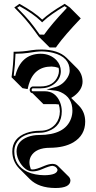

<svg xmlns="http://www.w3.org/2000/svg" viewBox="-20 -699 498 997"><path d="M189 -20Q238.8 -20 268.6 -55.2Q290.5 -82 291 -121.1Q290.5 -140.1 285.2 -156.7Q276.9 -158.2 269.5 -158.2H205.6L148.9 -214.8Q143.1 -215.8 139.2 -219.2Q134.8 -225.1 133.8 -231.9Q136.2 -247.1 148.9 -250H189Q258.8 -250 280.8 -304.7Q286.1 -318.4 286.1 -330.1Q286.1 -339.4 284.2 -346.7Q265.1 -353 247.6 -353.5Q156.2 -353.5 128.9 -258.8Q126 -248 123.5 -236.3L96.7 -241.2L40 -297.9Q49.8 -366.7 50.8 -430.2Q97.7 -430.2 145.5 -438.5Q166 -441.9 196.8 -441.9Q282.2 -440.9 325.2 -399.4L381.8 -342.8Q408.2 -314.9 408.7 -275.4Q408.7 -233.9 364.7 -200.2Q356.9 -194.3 349.6 -190.4L390.6 -149.4Q422.4 -116.2 422.4 -67.4Q422.4 3.4 360.4 40.5Q313 67.9 239.7 68.4Q166 68.4 140.6 112.8Q132.8 127.9 132.8 144.5Q133.3 162.1 140.1 179.7Q145 180.7 148.9 181.2Q167 181.2 209.5 162.6Q234.9 151.9 252.9 151.9Q270.5 152.3 280.8 162.6L337.4 218.8Q345.2 227.5 345.7 238.8Q344.2 277.3 267.6 277.3Q181.6 276.9 135.7 231.9L79.1 175.3Q44.4 139.2 43.9 87.9Q43.9 17.6 117.7 -8.8Q149.4 -20 189 -20ZM54.2 -660.2 81.1 -679.2Q159.7 -635.3 199.2 -597.2Q237.8 -632.8 310.5 -675.8Q314 -677.7 315.9 -679.2L342.8 -660.2L399.4 -603.5Q315.4 -515.1 278.8 -464.4Q274.9 -459 270.5 -452.6H237.8L181.2 -508.8Q131.3 -579.6 89.8 -623.5Q73.7 -640.6 54.2 -660.2ZM69.3 -658.7Q113.3 -614.3 134.5 -588.4Q155.8 -562.5 186 -519.5L209 -519Q248.5 -574.7 320.3 -650.4Q324.7 -654.8 327.6 -658.7L315.4 -667Q242.7 -624 206.1 -589.8L198.7 -583L191.9 -589.8Q152.3 -627.9 81.5 -667ZM189 -9.8Q91.8 -9.8 63 47.9Q54.2 66.4 54.2 87.9Q54.2 161.1 122.6 193.4Q160.2 210.4 210.9 210.9Q277.8 210 278.8 182.1Q273.4 165 252.9 162.1Q238.8 162.1 199.2 179.2Q171.4 191.4 148.9 190.9Q113.8 190.9 85.4 147.9Q66.4 118.2 65.9 87.9Q65.9 34.7 124 12.2Q150.9 2 183.1 2Q318.4 2 349.1 -84Q356 -103.5 356 -124Q356 -192.4 295.9 -220.2Q281.7 -226.6 271 -228L221.7 -233.9L269 -247.6Q308.6 -259.3 331.5 -297.9Q341.8 -315.9 341.8 -332Q341.8 -402.8 255.4 -424.8Q227.1 -431.6 196.8 -432.1Q170.4 -432.1 126 -424.3Q101.1 -420.4 60.5 -419.9Q58.6 -363.8 51.3 -306.2L59.1 -304.7Q87.9 -418.9 190.9 -419.9Q240.2 -419.9 272.9 -386.7Q295.4 -362.3 295.9 -330.1Q295.9 -290.5 261.7 -263.2Q232.4 -240.2 189 -240.2H148.9Q145 -237.8 144 -231.9Q145 -226.1 148.9 -225.1H212.9Q267.6 -225.1 291.5 -168.9Q300.8 -145.5 300.8 -121.1Q300.8 -43 229.5 -17.6Q208.5 -9.8 189 -9.8Z"/></svg>

Font: Linux Biolinum Shadow O
Style: Bold
Weight: 700
Designer: Philipp H. Poll
Foundry: Philipp H. Poll
Version: Version 0.9.2